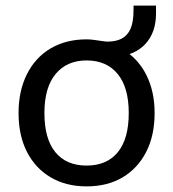

<svg xmlns="http://www.w3.org/2000/svg" viewBox="-20 -656 617 683"><path d="M288 7Q215 7 160.5 -25Q106 -57 76 -115.5Q46 -174 46 -254Q46 -333 76 -392.5Q106 -452 160.5 -484Q215 -516 288 -516Q300 -516 315 -514Q330 -512 343 -510Q356 -508 363 -508Q393 -508 413.5 -519Q434 -530 444.5 -554Q455 -578 455 -620V-636H535V-608Q535 -541 497.5 -500Q460 -459 391 -454L417 -480Q471 -448 500.5 -389.5Q530 -331 530 -254Q530 -174 500 -115.5Q470 -57 416 -25Q362 7 288 7ZM288 -67Q360 -67 399 -114.5Q438 -162 438 -254Q438 -345 398.5 -393Q359 -441 288 -441Q218 -441 178 -393Q138 -345 138 -254Q138 -162 177 -114.5Q216 -67 288 -67Z"/></svg>

Font: Muli Medium
Style: Regular
Weight: 500
Designer: Vernon Adams
Foundry: Vernon Adams
Version: Version 2.100; ttfautohint (v1.8.1.43-b0c9)